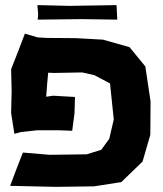

<svg xmlns="http://www.w3.org/2000/svg" viewBox="-20 -725 637 749"><path d="M126 -705.1 128.9 -668 127 -648.4 296.9 -650.4 437.5 -648.4 434.6 -705.1 251 -702.1ZM77.1 -593.8 51.8 -527.3 23.4 -455.1 25.4 -371.1 23.4 -284.2 36.1 -203.1 62.5 -210 125 -216.8H210L261.7 -214.8L270.5 -282.2L272.5 -346.7L187.5 -351.6L160.2 -347.7L164.1 -399.4L168 -441.4L190.4 -440.4L300.8 -442.4L348.6 -431.6L409.2 -399.4L423.8 -258.8L406.2 -183.6L375 -140.6L318.4 -123L172.9 -121.1L69.3 -129.9L43 -62.5L19.5 0L197.3 3.9L346.7 2L453.1 -14.6L536.1 -94.7L566.4 -199.2L567.4 -329.1L546.9 -465.8L485.4 -541L381.8 -570.3L275.4 -576.2L162.1 -577.1L127 -579.1Z"/></svg>

Font: MaokenAssortedSans-TC
Style: Regular
Weight: 500
Version: Version 0.83